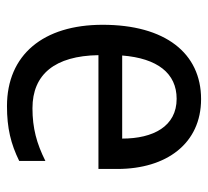

<svg xmlns="http://www.w3.org/2000/svg" viewBox="-43 -543 596 550"><g transform="rotate(90 255.0 -268.0)"><path d="M264 -546C132 -546 51 -443 51 -264C51 -94 137 10 284 10C347 10 392 -1 441 -25V-100C391 -75 347 -63 290 -63C193 -63 140 -127 138 -252H464V-306C464 -447 391 -546 264 -546ZM263 -476C342 -476 377 -409 377 -320H139C147 -421 190 -476 263 -476Z"/></g></svg>

Font: Noto Sans Devanagari UI SemiCondensed
Style: Regular
Weight: 400
Width: 4
Designer: Jelle Bosma - Monotype Design Team
Foundry: Monotype Imaging Inc.
Version: Version 2.004